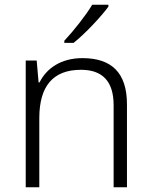

<svg xmlns="http://www.w3.org/2000/svg" viewBox="-20 -786 636 806"><path d="M435 -758V-766H367C341 -722 287 -654 250 -615V-606H289C339 -646 405 -717 435 -758ZM326 -542C236 -542 175 -499 146 -440H142L134 -532H88V0H145V-290C145 -425 203 -493 320 -493C409 -493 457 -446 457 -344V0H513V-348C513 -482 447 -542 326 -542Z"/></svg>

Font: Noto Sans Gujarati Light
Style: Regular
Weight: 300
Designer: Jelle Bosma - Monotype Design Team, Universal Thirst
Foundry: Monotype Imaging Inc.
Version: Version 2.106